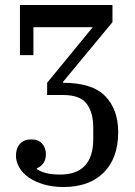

<svg xmlns="http://www.w3.org/2000/svg" viewBox="-20 -538 542 770"><path d="M235 212Q191 212 155.5 201.5Q120 191 95 173.5Q70 156 57 133Q44 110 44 86Q44 56 60.5 38.5Q77 21 105 21Q134 21 149 38Q164 55 164 80Q164 121 128 137V140Q144 151 166 156.5Q188 162 221 162Q354 162 354 19V-26Q354 -87 327.5 -122Q301 -157 233 -157H169V-206L352 -429H114V-317H60V-518H431V-449L233 -210V-206Q350 -206 402 -152.5Q454 -99 454 -8Q454 96 396 154Q338 212 235 212Z"/></svg>

Font: IBM Plex Serif Text
Style: Regular
Weight: 450
Designer: Mike Abbink, Paul van der Laan, Pieter van Rosmalen
Foundry: Bold Monday
Version: Version 3.001